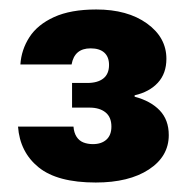

<svg xmlns="http://www.w3.org/2000/svg" viewBox="-20 -733 403 405"><path d="M182 -348Q101 -348 61.5 -380Q22 -412 18 -466H135Q136 -453 141.5 -444.5Q147 -436 156 -432.5Q165 -429 176 -429Q194 -429 204.5 -438.5Q215 -448 215 -466Q215 -486 202.5 -496Q190 -506 169 -506H132V-558H164Q186 -558 198 -567.5Q210 -577 210 -596Q210 -613 200 -622Q190 -631 171 -631Q154 -631 144 -622.5Q134 -614 131 -597H23Q25 -628 42 -654.5Q59 -681 94 -697Q129 -713 183 -713Q249 -713 290 -683.5Q331 -654 331 -609Q331 -578 313 -558.5Q295 -539 264 -532V-529Q298 -520 317 -500Q336 -480 336 -448Q336 -403 294 -375.5Q252 -348 182 -348Z"/></svg>

Font: DM Sans 16pt Black
Style: Regular
Weight: 900
Version: Version 4.004;gftools[0.9.30]